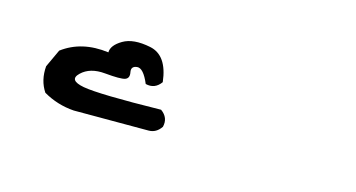

<svg xmlns="http://www.w3.org/2000/svg" viewBox="-33 -622 566 305"><g transform="rotate(15 250.0 -469.5)"><path d="M95.7 -404.3Q68.4 -406.2 44.9 -419.9Q33.2 -437.5 35.2 -460.9L48.8 -490.2Q80.1 -513.7 125 -507.8Q125 -519.5 141.6 -529.3Q158.2 -539.1 187 -533.2Q215.8 -527.3 220.7 -484.4Q210.9 -470.7 195.3 -474.6Q185.5 -498 175.3 -497.1Q165 -496.1 167 -486.3Q168.9 -476.6 161.6 -474.1Q154.3 -471.7 128.9 -474.1Q103.5 -476.6 89.4 -462.9Q75.2 -449.2 101.6 -444.3Q127.9 -439.5 229.5 -441.4Q243.2 -431.6 239.3 -416Q231.4 -404.3 218.8 -404.3Z"/></g></svg>

Font: JasonHandwriting2
Style: Regular
Weight: 400
Version: Version 1.05.10